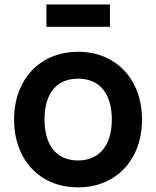

<svg xmlns="http://www.w3.org/2000/svg" viewBox="-20 -805 684 841"><path d="M183.3 -785.4V-687.5H461.5V-785.4ZM321.9 15.6C489.6 15.6 602.1 -106.3 602.1 -281.2C602.1 -455.2 490.6 -578.1 321.9 -578.1C155.2 -578.1 41.7 -457.3 41.7 -281.2C41.7 -107.3 152.1 15.6 321.9 15.6ZM469.8 -281.2C469.8 -176 420.8 -102.1 321.9 -102.1C225 -102.1 175 -171.9 175 -281.2C175 -387.5 220.8 -460.4 321.9 -460.4C419.8 -460.4 469.8 -390.6 469.8 -281.2Z"/></svg>

Font: Manrope3 Bold
Style: Regular
Weight: 700
Designer: Mikhail Sharanda
Foundry: Mikhail Sharanda
Version: Version 3.000;PS 003.000;hotconv 1.0.88;makeotf.lib2.5.64775